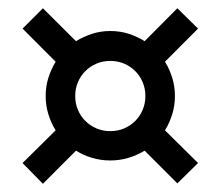

<svg xmlns="http://www.w3.org/2000/svg" viewBox="-20 -612 540 470"><path d="M35.2 -212.9 116.2 -293Q105 -311 98.4 -332.3Q91.8 -353.5 91.8 -377Q91.8 -400.4 98.4 -421.4Q105 -442.4 116.2 -460.9L35.2 -542L85 -591.8L166 -511.2Q184.6 -522.5 205.6 -529.3Q226.6 -536.1 250 -536.1Q273.4 -536.1 294.4 -529.5Q315.4 -522.9 334 -511.2L414.1 -591.8L464.8 -542L383.8 -460.9Q395 -442.9 401.6 -421.6Q408.2 -400.4 408.2 -377Q408.2 -353.5 401.6 -332.3Q395 -311 383.8 -293L464.8 -212.9L414.1 -163.1L334 -243.2Q315.4 -231.9 294.4 -225.6Q273.4 -219.2 250 -219.2Q226.6 -219.2 205.3 -225.6Q184.1 -231.9 166 -243.2L85 -162.1ZM164.1 -377Q164.1 -358.9 170.7 -343.3Q177.2 -327.6 189 -315.9Q200.7 -304.2 216.3 -297.6Q231.9 -291 250 -291Q268.1 -291 283.7 -297.6Q299.3 -304.2 311 -315.9Q322.8 -327.6 329.3 -343.3Q335.9 -358.9 335.9 -377Q335.9 -395 329.3 -410.6Q322.8 -426.3 311 -438Q299.3 -449.7 283.7 -456.3Q268.1 -462.9 250 -462.9Q231.9 -462.9 216.3 -456.3Q200.7 -449.7 189 -438Q177.2 -426.3 170.7 -410.6Q164.1 -395 164.1 -377Z"/></svg>

Font: Berkshire Swash
Style: Regular
Weight: 700
Designer: Astigmatic (AOETI)
Foundry: Astigmatic (AOETI)
Version: Version 1.000